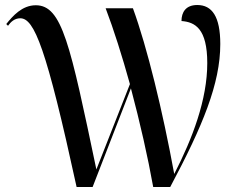

<svg xmlns="http://www.w3.org/2000/svg" viewBox="-20 -747 942 767"><path d="M286 0H350L503 -394C539 -259 571 -118 592 0H660C790 -244 860 -413 860 -571C860 -681 827 -727 768 -727C722 -727 705 -698 705 -663C759 -659 808 -633 808 -495C808 -349 749 -194 676 -52C630 -303 568 -558 511 -714H402C434 -630 468 -523 499 -411L365 -70C260 -571 228 -726 123 -726C68 -726 31 -683 5 -651L12 -644C22 -658 37 -674 61 -674C117 -674 165 -556 286 0Z"/></svg>

Font: Noto Serif Display SemiCondensed
Style: Regular
Weight: 400
Width: 4
Designer: Monotype Design Team
Foundry: Monotype Imaging Inc.
Version: Version 2.009